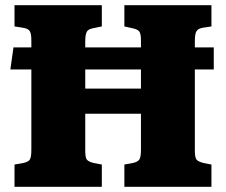

<svg xmlns="http://www.w3.org/2000/svg" viewBox="-20 -721 872 741"><path d="M36 0V-86L70 -92Q89 -96 95 -105Q101 -114 101 -143V-453H20L32 -538H101V-565Q101 -592 94.5 -601.5Q88 -611 68 -614L36 -619V-701H373V-619L339 -612Q321 -609 315 -598.5Q309 -588 309 -561V-538H524V-565Q524 -591 517.5 -599.5Q511 -608 491 -612L460 -619V-701H796V-619L763 -614Q745 -611 738.5 -601Q732 -591 732 -563V-538H805V-453H732V-139Q732 -112 739 -104.5Q746 -97 765 -92L796 -86V0H460V-86L493 -92Q511 -96 517.5 -105Q524 -114 524 -143V-282H309V-139Q309 -112 315.5 -104.5Q322 -97 341 -92L373 -86V0ZM309 -379H524V-453H309Z"/></svg>

Font: Literata ExtraBold
Style: Regular
Weight: 800
Designer: Latin by Veronika Burian and Jose Scaglione. Greek by Irene Vlachou. Cyrillic by Vera Evstafieva.
Foundry: TypeTogether
Version: Version 3.103;gftools[0.9.29]